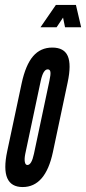

<svg xmlns="http://www.w3.org/2000/svg" viewBox="-20 -747 348 775"><path d="M71.5 8Q163.5 8 193.5 -133L253 -414Q268.5 -486.5 253.5 -520.8Q238.5 -555 191 -555Q143.5 -555 113.5 -520Q83.5 -485 67.5 -411L9 -136Q-21.5 8 71.5 8ZM90.5 -81Q82.5 -81 80.2 -93.5Q78 -106 82 -126L144.5 -421Q154.5 -467 172.5 -467Q182 -467 183.5 -456.5Q185 -446 179.5 -421L117 -126Q107.5 -81 90.5 -81ZM143.5 -637H208.5L234.5 -676L242.5 -637H307.5L286.5 -727H205.5Z"/></svg>

Font: League Gothic Condensed Italic
Style: Regular
Weight: 400
Width: 3
Designer: The League of Moveable Type
Version: Version 1.600; ttfautohint (v1.8.3)